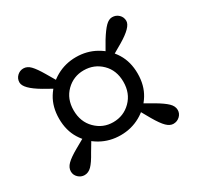

<svg xmlns="http://www.w3.org/2000/svg" viewBox="-100 -627 671 652"><g transform="rotate(-30 235.0 -301.0)"><path d="M343 -392 325 -410 351 -455Q369 -484 382 -497Q395 -510 408 -510Q423 -510 433.5 -500Q444 -490 444 -475Q444 -451 388 -418ZM137 -301Q137 -256 165.5 -227.5Q194 -199 234 -199Q275 -199 303.5 -227.5Q332 -256 332 -301Q332 -346 303.5 -374Q275 -402 234 -402Q194 -402 165.5 -374Q137 -346 137 -301ZM80 -301Q80 -347 101 -381Q122 -415 157 -434.5Q192 -454 234 -454Q276 -454 311 -434.5Q346 -415 367 -381Q388 -347 388 -301Q388 -255 367 -221Q346 -187 311 -167.5Q276 -148 234 -148Q192 -148 157 -167.5Q122 -187 101 -221Q80 -255 80 -301ZM144 -409 127 -392 81 -418Q25 -451 25 -475Q25 -490 35.5 -500Q46 -510 60 -510Q75 -510 87.5 -497Q100 -484 117 -455ZM127 -210 144 -193 117 -148Q100 -117 87.5 -104.5Q75 -92 60 -92Q46 -92 35.5 -102Q25 -112 25 -126Q25 -141 38 -154Q51 -167 81 -184ZM325 -194 343 -210 388 -184Q417 -167 430.5 -154Q444 -141 444 -126Q444 -112 433.5 -102Q423 -92 408 -92Q395 -92 382 -104.5Q369 -117 351 -148Z"/></g></svg>

Font: Lisu Bosa Medium
Style: Regular
Weight: 500
Designer: David Morse, Annie Olsen, Victor Gaultney, Frank Grießhammer (Latin)
Foundry: SIL International
Version: Version 2.000